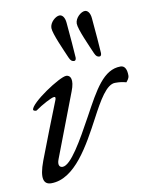

<svg xmlns="http://www.w3.org/2000/svg" viewBox="-79 -725 624 798"><g transform="rotate(-10 233.0 -326.5)"><path d="M255 -470C260 -470 263 -475 263 -483C263 -493 255 -590 251 -632C249 -655 239 -667 227 -667C211 -667 185 -645 185 -621C185 -597 220 -521 234 -488C240 -474 246 -470 255 -470ZM362 -470C367 -470 370 -475 370 -483C370 -493 362 -590 358 -632C356 -655 346 -667 334 -667C318 -667 292 -645 292 -621C292 -597 327 -521 341 -488C347 -474 353 -470 362 -470ZM73 14C173 14 242 -115 298 -220C336 -292 370 -351 406 -351C427 -351 438 -349 453 -345C459 -353 466 -360 466 -372C466 -399 457 -414 440 -414C368 -414 327 -337 271 -234C219 -139 166 -45 131 -45C119 -45 110 -55 120 -80L222 -347C241 -395 229 -415 211 -415C183 -415 53 -329 51 -300C51 -297 57 -294 62 -294C64 -294 65 -294 66 -295C91 -313 135 -337 146 -337C153 -337 152 -331 150 -325C121 -253 84 -157 56 -84C29 -12 41 14 73 14Z"/></g></svg>

Font: EB Garamond
Style: Italic
Weight: 400
Italic angle: -17.2°
Designer: Georg Duffner and Octavio Pardo
Foundry: Georg Duffner
Version: Version 1.000;PS 001.000;hotconv 1.0.88;makeotf.lib2.5.64775